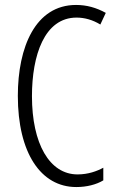

<svg xmlns="http://www.w3.org/2000/svg" viewBox="-20 -745 471 775"><path d="M289 -674C321 -674 354 -665 385 -646L407 -693C369 -714 330 -725 287 -725C123 -725 52 -555 52 -358C52 -129 144 10 288 10C330 10 369 0 397 -17V-68C371 -54 336 -41 293 -41C180 -41 109 -165 109 -357C109 -521 159 -674 289 -674Z"/></svg>

Font: Noto Sans Lao Looped ExtraCondensed Light
Style: Regular
Weight: 300
Width: 2
Designer: Mark Frömberg, Ben Mitchell
Foundry: The Fontpad Ltd
Version: Version 1.002